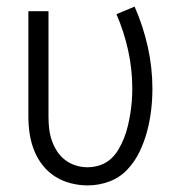

<svg xmlns="http://www.w3.org/2000/svg" viewBox="-20 -554 540 582"><path d="M246 8Q220 8 194.5 1.5Q169 -5 147 -19Q125 -33 109 -53.5Q93 -74 83.5 -98Q74 -122 70 -148Q66 -174 66 -200V-520H127V-200Q127 -182 129 -164Q131 -146 137 -128.5Q143 -111 153 -95.5Q163 -80 177.5 -69Q192 -58 209.5 -52.5Q227 -47 245 -47Q264 -47 282.5 -53Q301 -59 315.5 -72Q330 -85 339.5 -101.5Q349 -118 356 -135.5Q363 -153 367.5 -172Q372 -191 375 -209.5Q378 -228 379.5 -247Q381 -266 381 -285Q381 -344 368.5 -401Q356 -458 333 -511L388 -534Q414 -475 428 -412Q442 -349 442 -285Q442 -252 438 -219Q434 -186 425.5 -154.5Q417 -123 402.5 -93Q388 -63 365 -39Q342 -15 310.5 -3.5Q279 8 246 8Z"/></svg>

Font: Iosevka SS04 Light
Style: Regular
Weight: 300
Monospace: yes
Designer: Belleve Invis
Foundry: Belleve Invis
Version: Version 19.0.0; ttfautohint (v1.8.4)